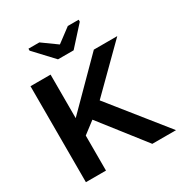

<svg xmlns="http://www.w3.org/2000/svg" viewBox="-203 -1044 1128 1192"><g transform="rotate(-30 361.0 -448.0)"><path d="M543 0 295.9 -315.9 210.9 -251V0H66.9V-688H210.9V-376L521 -688H689L395 -397L712.9 0ZM410.2 -747.1H298.3L172.4 -881.8V-896H250.5L353.5 -821.8H355.5L454.6 -896H532.2V-881.8Z"/></g></svg>

Font: Liberation Sans
Style: Bold
Weight: 700
Designer: Steve Matteson
Foundry: Ascender Corporation
Version: Version 2.1.5